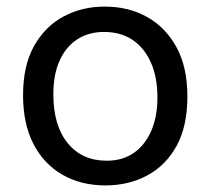

<svg xmlns="http://www.w3.org/2000/svg" viewBox="-20 -550 639 583"><path d="M300 13Q226 13 169.5 -19.5Q113 -52 81.5 -113Q50 -174 50 -261Q50 -351 83.5 -410.5Q117 -470 173 -500Q229 -530 298 -530Q370 -530 426.5 -498.5Q483 -467 516 -406.5Q549 -346 549 -257Q549 -167 516.5 -107.5Q484 -48 427.5 -17.5Q371 13 300 13ZM304 -62Q352 -62 386 -85.5Q420 -109 439 -152Q458 -195 458 -254Q458 -315 438.5 -359.5Q419 -404 383 -428.5Q347 -453 296 -453Q249 -453 214.5 -430.5Q180 -408 161 -366Q142 -324 142 -263Q142 -169 185.5 -115.5Q229 -62 304 -62Z"/></svg>

Font: Bricolage Grotesque 18pt
Style: Regular
Weight: 400
Version: Version 1.001;gftools[0.9.33.dev8+g029e19f]